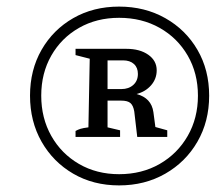

<svg xmlns="http://www.w3.org/2000/svg" viewBox="-20 -761 654 582"><path d="M341 -199Q263 -199 202 -234.5Q141 -270 106 -331.5Q71 -393 71 -471Q71 -549 106 -610Q141 -671 202 -706Q263 -741 341 -741Q419 -741 481 -706Q543 -671 578.5 -610Q614 -549 614 -471Q614 -393 578.5 -331.5Q543 -270 481 -234.5Q419 -199 341 -199ZM341 -233Q410 -233 464 -264Q518 -295 549 -349Q580 -403 580 -471Q580 -539 549 -592.5Q518 -646 464 -676.5Q410 -707 341 -707Q273 -707 219.5 -676.5Q166 -646 135.5 -592.5Q105 -539 105 -471Q105 -403 135.5 -349Q166 -295 219.5 -264Q273 -233 341 -233ZM209 -346V-364Q216 -368 224 -370.5Q232 -373 248 -375L252 -583L209 -594V-613H363Q404 -613 429.5 -595Q455 -577 455 -548Q455 -522 438 -502.5Q421 -483 394 -476Q439 -464 445 -421L451 -376L487 -366V-346H396L387 -423Q384 -441 375.5 -448.5Q367 -456 347 -456H306V-375L344 -366V-346ZM353 -578H306V-491H348Q370 -491 384 -503.5Q398 -516 398 -537Q398 -556 386 -567Q374 -578 353 -578Z"/></svg>

Font: Piazzolla SC Medium
Style: Italic
Weight: 500
Italic angle: -11.3°
Designer: Juan Pablo del Peral
Foundry: Huerta Tipografica
Version: Version 1.330